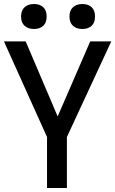

<svg xmlns="http://www.w3.org/2000/svg" viewBox="-22 -933 573 953"><path d="M0 0ZM530.3 -727.5 310.1 -252.9V0H211.4V-252.9L-2.4 -727.5H105.5L264.2 -355L425.8 -727.5ZM340.3 -804.9Q322.8 -820.8 322.8 -851.1Q322.8 -881.3 340.3 -897.2Q357.9 -913.1 386.7 -913.1Q415.5 -913.1 432.6 -897.5Q449.7 -881.8 449.7 -851.1Q449.7 -820.3 432.6 -804.7Q415.5 -789.1 386.7 -789.1Q357.9 -789.1 340.3 -804.9ZM100.1 -804.9Q82.5 -820.8 82.5 -851.1Q82.5 -881.3 100.1 -897.2Q117.7 -913.1 146.5 -913.1Q175.3 -913.1 192.4 -897.5Q209.5 -881.8 209.5 -851.1Q209.5 -820.3 192.4 -804.7Q175.3 -789.1 146.5 -789.1Q117.7 -789.1 100.1 -804.9Z"/></svg>

Font: Coda
Style: Regular
Weight: 400
Designer: vernon adams
Foundry: vernon adams
Version: Version 2.000; ttfautohint (v0.8) -r 50 -G 200 -x